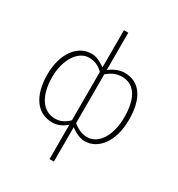

<svg xmlns="http://www.w3.org/2000/svg" viewBox="-235 -944 1240 1338"><g transform="rotate(30 385.0 -275.5)"><path d="M402 -459C444 -496 484 -507 518 -507C630 -507 673 -405 673 -271C673 -124 609 -20 516 -20C487 -20 444 -30 402 -67ZM367 -69C328 -32 296 -20 258 -20C155 -20 97 -118 97 -262C97 -398 163 -507 254 -507C293 -507 329 -495 367 -459ZM367 243H402V-33C441 -4 481 13 515 13C622 13 710 -92 710 -271C710 -434 649 -540 521 -540C481 -540 438 -522 402 -494V-794H367V-495C331 -520 296 -540 255 -540C145 -540 59 -432 59 -262C59 -84 136 13 255 13C301 13 337 -7 367 -33Z"/></g></svg>

Font: Genne Gothic ExtraLight
Style: Regular
Weight: 250
Designer: Ryoko NISHIZUKA (kana & ideographs); Paul D. Hunt (Latin, Greek & Cyrillic); Wenlong ZHANG (bopomofo); Sandoll Communica
Foundry: Adobe Systems Incorporated
Version: Version 1.004;PS 1.004;hotconv 16.6.51;makeotf.lib2.5.65220